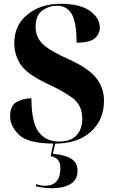

<svg xmlns="http://www.w3.org/2000/svg" viewBox="-20 -744 596 1008"><path d="M268 10Q387 10 456.5 -52Q526 -114 526 -216Q526 -283 485 -334.5Q444 -386 343 -432Q247 -474 207 -510.5Q167 -547 167 -602Q167 -664 202.5 -689Q238 -714 278 -714Q332 -714 357 -669.5Q382 -625 382 -520Q452 -520 478 -543Q504 -566 504 -599Q504 -649 452.5 -686.5Q401 -724 297 -724Q194 -724 124.5 -668Q55 -612 55 -518Q55 -456 88 -405.5Q121 -355 229 -304Q306 -269 359 -231Q412 -193 412 -120Q412 -67 382 -34Q352 -1 291 -1Q219 -1 182 -52.5Q145 -104 145 -228Q103 -228 68 -209Q33 -190 33 -132Q33 -83 79.5 -36.5Q126 10 268 10ZM254 244Q314 244 350.5 222Q387 200 387 152Q387 109 352.5 88.5Q318 68 258 64L272 -2H262L246 76Q297 84 297 138Q297 231 217 231Q196 231 169 223V234Q208 244 254 244Z"/></svg>

Font: Noto Serif Display SemiCondensed Extra
Style: Regular
Weight: 800
Width: 4
Designer: Monotype Design Team
Foundry: Monotype Imaging Inc.
Version: Version 1.900